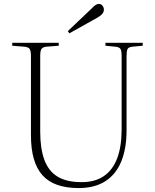

<svg xmlns="http://www.w3.org/2000/svg" viewBox="-20 -940 786 974"><path d="M379 14Q317 14 271 -2Q225 -18 195.5 -51Q166 -84 151.5 -134.5Q137 -185 137 -254V-656Q137 -682 130.5 -691.5Q124 -701 104 -703L42 -708V-723H278V-708L214 -703Q198 -701 191 -692.5Q184 -684 184 -656V-272Q184 -187 205 -129.5Q226 -72 272 -44Q318 -16 394 -16Q463 -16 508 -47.5Q553 -79 575 -138.5Q597 -198 597 -282V-656Q597 -681 591.5 -691Q586 -701 566 -703L515 -708V-723H704V-708L651 -703Q632 -701 627 -691Q622 -681 622 -655V-279Q622 -186 595 -120.5Q568 -55 514 -20.5Q460 14 379 14ZM332 -771 324 -782 446 -898Q459 -912 467 -916Q475 -920 482 -920Q493 -920 500 -911Q507 -902 507 -891Q507 -880 499.5 -870.5Q492 -861 475 -851Z"/></svg>

Font: Literata 60pt ExtraLight
Style: Regular
Weight: 250
Designer: Latin by Veronika Burian and Jose Scaglione. Greek by Irene Vlachou. Cyrillic by Vera Evstafieva.
Foundry: TypeTogether
Version: Version 3.103;gftools[0.9.29]